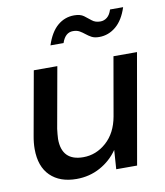

<svg xmlns="http://www.w3.org/2000/svg" viewBox="-81 -772 733 852"><g transform="rotate(-10 285.5 -346.5)"><path d="M196 12Q121 12 78 -30Q35 -72 35 -151Q35 -179 41 -211L92 -496H198L149 -222Q148 -212 146.5 -199Q145 -186 145 -177Q145 -78 242 -78Q300 -78 346 -119Q392 -160 405 -233L451 -496H557L470 0H376L382 -86Q351 -41 302.5 -14.5Q254 12 196 12ZM404 -591Q383 -591 370 -598Q357 -605 346 -614Q335 -623 323 -630Q311 -637 293 -637Q258 -637 243 -592H184Q203 -650 235.5 -677.5Q268 -705 310 -705Q338 -705 353.5 -693.5Q369 -682 383.5 -670Q398 -658 421 -658Q438 -658 451.5 -669Q465 -680 472 -703H531Q513 -647 479.5 -619Q446 -591 404 -591Z"/></g></svg>

Font: Rethink Sans Medium
Style: Italic
Weight: 500
Italic angle: -10°
Designer: The Rethink Sans project authors (Hans Thiessen). DM Sans designed by Colophon Foundry.
Foundry: Rethink Communications LLC
Version: Version 1.001